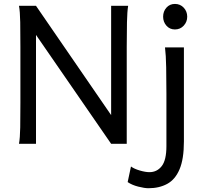

<svg xmlns="http://www.w3.org/2000/svg" viewBox="-20 -743 1063 992"><path d="M97.7 -661.6 166 -712.9 622.6 -48.8 554.2 0ZM554.2 0V-712.9H642.1Q637.2 -683.6 636 -628.2Q634.8 -572.8 634.8 -500.5V0ZM166 -712.9V0H78.1Q83.5 -29.3 84.5 -84.7Q85.4 -140.1 85.4 -212.4V-500.5Q85.4 -572.8 84.5 -628.2Q83.5 -683.6 78.1 -712.9ZM930.2 -498V-12.2Q930.2 78.6 907.7 131.6Q885.3 184.6 844 207Q802.7 229.5 747.1 229.5Q726.6 229.5 694.1 221.2Q661.6 212.9 639.6 197.8L656.7 117.2Q672.9 129.4 702.1 137.9Q731.4 146.5 752 146.5Q791 146.5 815.4 115.5Q839.8 84.5 839.8 12.2V-258.8Q839.8 -330.1 838.6 -394.8Q837.4 -459.5 832.5 -498ZM822.8 -656.7Q822.8 -684.1 839.8 -703.4Q856.9 -722.7 883.8 -722.7Q911.1 -722.7 929.2 -703.4Q947.3 -684.1 947.3 -656.7Q947.3 -629.9 929.2 -610.4Q911.1 -590.8 883.8 -590.8Q856.9 -590.8 839.8 -610.4Q822.8 -629.9 822.8 -656.7Z"/></svg>

Font: Andika LitF DSA DSG
Style: Regular
Weight: 400
Designer: Victor Gaultney, Annie Olsen, Julie Remington, Don Collingsworth, Eric Hays, Becca Hirsbrunner
Foundry: SIL International
Version: Version 6.200 ; LitF DSA DSG; ttfautohint (v1.8.3.10-c5d8)